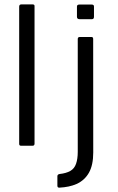

<svg xmlns="http://www.w3.org/2000/svg" viewBox="-20 -671 543 884"><path d="M129.8 0H76.8Q68.3 0 68.3 -8.5V-640.5Q68.3 -650.8 78.7 -650.8H129.5Q140 -650.8 139 -642.3V-9.5Q139 0 129.8 0ZM244.2 184.2V140.2Q244.2 131.5 255.5 130Q284.3 126.8 303.4 116.2Q322.5 105.5 330.2 82.9Q338 60.3 338 28.3V-491.3Q338 -500.7 347.3 -500.7H401.3Q409 -500.8 409 -491.3L409.3 31.3Q409.3 88.8 389.6 124Q369.8 159.2 332.2 176.2Q299 190.8 253 193Q244.2 193.2 244.2 184.2ZM334.3 -593.7V-640.8Q334.3 -650 345.3 -650H402.7Q412.8 -650 412.7 -640.8V-593.7Q412.7 -582.7 403.5 -582.7H346.3Q334.3 -582.7 334.3 -593.7Z"/></svg>

Font: Vivano Light
Style: Regular
Weight: 300
Designer: Joe Prince, Josias Burgherr
Version: Version 2.064;September 19, 2022;FontCreator 14.0.0.2877 64-